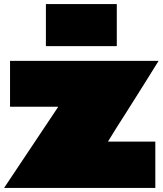

<svg xmlns="http://www.w3.org/2000/svg" viewBox="-20 -917 794 937"><path d="M29 -396V-620H754Q736 -591 710.5 -550Q685 -509 656 -463Q627 -417 598.5 -372Q570 -327 546 -289.5Q522 -252 508 -228Q508 -227 507.5 -226.5Q507 -226 507.5 -226Q508 -226 508 -226H738V0H0L263 -394Q263 -395 263.5 -395.5Q264 -396 264 -396Q264 -396 263.5 -396Q263 -396 263 -396ZM206 -692Q205 -692 204.5 -692.5Q204 -693 204 -694V-895Q204 -897 206 -897H548Q549 -897 549.5 -896.5Q550 -896 550 -895V-694Q550 -692 548 -692Z"/></svg>

Font: Climate Crisis
Style: Regular
Weight: 400
Version: Version 1.003